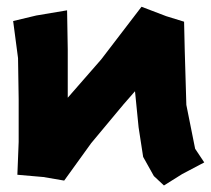

<svg xmlns="http://www.w3.org/2000/svg" viewBox="-20 -532 634 577"><path d="M181.6 -501 88.9 -485.4 19.5 -468.8 34.2 -357.4 36.1 -234.4V-105.5L32.2 -6.8L110.4 0L172.9 10.7L253.9 -101.6L351.6 -218.8L385.7 -257.8L396.5 -149.4L410.2 -60.5L442.4 -2.9L472.7 25.4L527.3 -8.8L593.8 -43.9L566.4 -85L540 -216.8L535.2 -379.9L533.2 -466.8L479.5 -483.4L405.3 -511.7L284.2 -353.5L183.6 -238.3V-383.8Z"/></svg>

Font: MaokenAssortedSans-TC
Style: Regular
Weight: 500
Version: Version 0.83